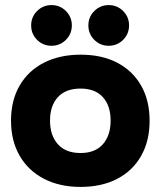

<svg xmlns="http://www.w3.org/2000/svg" viewBox="-20 -725 632 755"><path d="M296.7 10Q214.2 10 152.5 -22.1Q90.8 -54.2 57.1 -112.9Q23.3 -171.7 23.3 -250.8Q23.3 -330 57.1 -388.3Q90.8 -446.7 152.5 -478.3Q214.2 -510 297.5 -510Q380.8 -510 441.2 -478.3Q501.7 -446.7 535 -388.3Q568.3 -330 568.3 -250Q568.3 -170.8 535 -112.1Q501.7 -53.3 440.8 -21.7Q380 10 296.7 10ZM296.7 -123.3Q354.2 -123.3 384.6 -157.9Q415 -192.5 415 -250.8Q415 -309.2 384.6 -342.9Q354.2 -376.7 296.7 -376.7Q238.3 -376.7 207.5 -342.9Q176.7 -309.2 176.7 -250.8Q176.7 -192.5 207.5 -157.9Q238.3 -123.3 296.7 -123.3ZM407.5 -545Q374.2 -545 350.8 -568.3Q327.5 -591.7 327.5 -625Q327.5 -658.3 350.8 -681.7Q374.2 -705 407.5 -705Q440.8 -705 464.2 -681.7Q487.5 -658.3 487.5 -625Q487.5 -591.7 464.2 -568.3Q440.8 -545 407.5 -545ZM182.5 -545Q149.2 -545 125.8 -568.3Q102.5 -591.7 102.5 -625Q102.5 -658.3 125.8 -681.7Q149.2 -705 182.5 -705Q215.8 -705 239.2 -681.7Q262.5 -658.3 262.5 -625Q262.5 -591.7 239.2 -568.3Q215.8 -545 182.5 -545Z"/></svg>

Font: Funnel Display Light ExtraBold
Style: Regular
Weight: 800
Version: Version 1.000